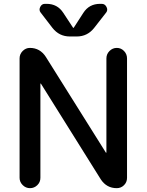

<svg xmlns="http://www.w3.org/2000/svg" viewBox="-20 -980 764 1000"><path d="M501 -960H509.8Q526.4 -960 534.7 -943.8Q543 -927.7 533.2 -915L470.7 -835Q435.5 -790 379.9 -790H343.8Q288.1 -790 252.9 -835L191.4 -915Q181.6 -927.7 189.5 -943.8Q197.3 -960 213.9 -960H222.7Q279.3 -960 309.6 -913.1L360.4 -835.9Q360.4 -835 362.3 -835Q364.3 -835 364.3 -835.9L414.1 -913.1Q444.3 -960 501 -960ZM82 -53.7V-675.8Q82 -698.2 98.1 -714.4Q114.3 -730.5 135.7 -730.5Q188.5 -730.5 218.8 -683.6L531.2 -185.5Q531.2 -184.6 533.2 -184.6Q534.2 -184.6 534.2 -185.5V-675.8Q534.2 -698.2 550.3 -714.4Q566.4 -730.5 588.4 -730.5Q610.4 -730.5 626 -714.4Q641.6 -698.2 641.6 -675.8V-53.7Q641.6 -31.2 626 -15.6Q610.4 0 587.9 0Q535.2 0 504.9 -45.9L193.4 -543.9Q193.4 -544.9 191.4 -544.9Q190.4 -544.9 190.4 -543.9V-53.7Q190.4 -31.2 174.3 -15.6Q158.2 0 136.2 0Q114.3 0 98.1 -16.1Q82 -32.2 82 -53.7Z"/></svg>

Font: Rounded Mgen+ 2p medium
Style: Regular
Weight: 500
Designer: [Source Han Sans]
Ryoko NISHIZUKA  (kana & ideographs); Paul D. Hunt (Latin, Greek & Cyrillic); Wenlong ZHANG  (bopomofo
Version: Version 1.059.20150602